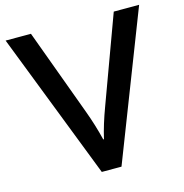

<svg xmlns="http://www.w3.org/2000/svg" viewBox="-118 -894 996 1039"><g transform="rotate(-15 380.0 -374.5)"><path d="M5.9 -785.2H147.9L325.7 -301.8Q356.9 -217.8 377.9 -131.8H381.8Q399.4 -209 434.1 -301.8L611.8 -785.2H753.9L435.1 36.1H324.7Z"/></g></svg>

Font: FORM UDPGothic
Style: Bold
Weight: 700
Foundry: Pronama LLC
Version: Version 1.051